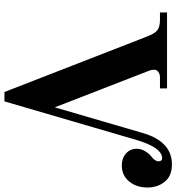

<svg xmlns="http://www.w3.org/2000/svg" viewBox="15 -789 792 862"><g transform="rotate(90 411.0 -358.0)"><path d="M36.1 -680.2V-711.9H377V-680.2H327.1Q313 -680.2 303 -672.9Q293 -665.5 293 -654.8Q293 -643.1 296.9 -632.8L461.9 -208L575.2 -596.2Q591.3 -655.8 620.1 -689Q657.7 -733.9 717.8 -733.9Q770 -733.9 795.9 -701.7Q821.8 -669.4 821.8 -624Q821.8 -574.2 794.4 -541.5Q767.1 -508.8 723.1 -508.8Q690.4 -508.8 669.2 -527.6Q647.9 -546.4 647.9 -576.2Q647.9 -593.8 657.5 -611.3Q667 -628.9 681.2 -640.1Q704.1 -657.2 704.1 -673.8Q704.1 -689.9 689.9 -689.9Q665.5 -689.9 644 -658.2Q624.5 -628.9 607.9 -573.2L435.1 18.1H393.1L144 -622.1Q130.9 -656.2 116 -668.2Q101.1 -680.2 68.8 -680.2Z"/></g></svg>

Font: Flanker Steampunk
Style: Bold
Weight: 700
Designer: Alexey Kryukov, Leonardo Di Lena
Foundry: Alexey Kryukov, Leonardo Di Lena
Version: 1.210